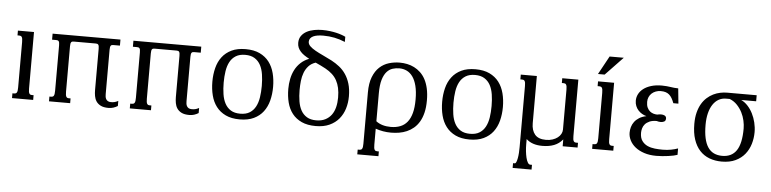

<svg xmlns="http://www.w3.org/2000/svg" viewBox="-51 -1000 5900 1470"><g transform="rotate(5 2899.0 -264.5)"><path d="M176.8 -518.6V-85Q176.8 -69.8 178.2 -60.5Q179.7 -51.3 183.1 -45.9Q186.5 -40.5 191.2 -38.6Q195.8 -36.6 202.6 -36.6H215.8V0H53.2V-36.6H66.9Q73.2 -36.6 78.1 -38.6Q83 -40.5 86.4 -45.9Q89.8 -51.3 91.3 -60.5Q92.8 -69.8 92.8 -85V-433.6Q92.8 -448.7 91.3 -458Q89.8 -467.3 86.4 -472.7Q83 -478 78.1 -480Q73.2 -481.9 66.9 -481.9H53.2V-518.6Z M811 -35.2Q823.7 -35.2 836.4 -37.8Q849.1 -40.5 865.7 -49.3V-10.3Q850.1 -0.5 832.5 5.1Q814.9 10.7 795.4 10.7Q757.8 10.7 735.4 -0.7Q712.9 -12.2 700.9 -30.3Q689 -48.3 685.1 -71Q681.2 -93.8 681.2 -116.2V-433.6Q681.2 -446.3 679.7 -453.9Q678.2 -461.4 674.8 -465.6Q671.4 -469.7 666.5 -470.9Q661.6 -472.2 655.3 -472.2H486.8Q480 -472.2 475.3 -470.9Q470.7 -469.7 467.3 -465.6Q463.9 -461.4 462.4 -453.9Q460.9 -446.3 460.9 -433.6V-85Q460.9 -69.8 462.4 -60.5Q463.9 -51.3 467.3 -45.9Q470.7 -40.5 475.3 -38.6Q480 -36.6 486.8 -36.6H500V0H337.4V-36.6H351.1Q357.4 -36.6 362.3 -38.6Q367.2 -40.5 370.6 -45.9Q374 -51.3 375.5 -60.5Q377 -69.8 377 -85V-433.6Q377 -446.3 375.5 -453.9Q374 -461.4 370.6 -465.6Q367.2 -469.7 362.3 -470.9Q357.4 -472.2 351.1 -472.2H319.8V-518.6H841.3V-472.2H791Q784.2 -472.2 779.5 -470.9Q774.9 -469.7 771.5 -465.6Q768.1 -461.4 766.6 -453.9Q765.1 -446.3 765.1 -433.6V-94.2Q765.1 -85.9 766.1 -75.7Q767.1 -65.4 771.5 -56.4Q775.9 -47.4 785.2 -41.3Q794.4 -35.2 811 -35.2Z M1432.1 -35.2Q1444.8 -35.2 1457.5 -37.8Q1470.2 -40.5 1486.8 -49.3V-10.3Q1471.2 -0.5 1453.6 5.1Q1436 10.7 1416.5 10.7Q1378.9 10.7 1356.4 -0.7Q1334 -12.2 1322 -30.3Q1310.1 -48.3 1306.2 -71Q1302.2 -93.8 1302.2 -116.2V-433.6Q1302.2 -446.3 1300.8 -453.9Q1299.3 -461.4 1295.9 -465.6Q1292.5 -469.7 1287.6 -470.9Q1282.7 -472.2 1276.4 -472.2H1107.9Q1101.1 -472.2 1096.4 -470.9Q1091.8 -469.7 1088.4 -465.6Q1085 -461.4 1083.5 -453.9Q1082 -446.3 1082 -433.6V-85Q1082 -69.8 1083.5 -60.5Q1085 -51.3 1088.4 -45.9Q1091.8 -40.5 1096.4 -38.6Q1101.1 -36.6 1107.9 -36.6H1121.1V0H958.5V-36.6H972.2Q978.5 -36.6 983.4 -38.6Q988.3 -40.5 991.7 -45.9Q995.1 -51.3 996.6 -60.5Q998 -69.8 998 -85V-433.6Q998 -446.3 996.6 -453.9Q995.1 -461.4 991.7 -465.6Q988.3 -469.7 983.4 -470.9Q978.5 -472.2 972.2 -472.2H940.9V-518.6H1462.4V-472.2H1412.1Q1405.3 -472.2 1400.6 -470.9Q1396 -469.7 1392.6 -465.6Q1389.2 -461.4 1387.7 -453.9Q1386.2 -446.3 1386.2 -433.6V-94.2Q1386.2 -85.9 1387.2 -75.7Q1388.2 -65.4 1392.6 -56.4Q1397 -47.4 1406.2 -41.3Q1415.5 -35.2 1432.1 -35.2Z M1570.3 -259.3Q1570.3 -315.4 1582.8 -364.5Q1595.2 -413.6 1623 -450.2Q1650.9 -486.8 1695.3 -508.1Q1739.7 -529.3 1803.7 -529.3Q1867.2 -529.3 1911.6 -508.1Q1956.1 -486.8 1983.9 -450.2Q2011.7 -413.6 2024.4 -364.5Q2037.1 -315.4 2037.1 -259.3Q2037.1 -203.1 2024.4 -154.1Q2011.7 -105 1983.9 -68.4Q1956.1 -31.7 1911.6 -10.5Q1867.2 10.7 1803.7 10.7Q1739.7 10.7 1695.3 -10.5Q1650.9 -31.7 1623 -68.4Q1595.2 -105 1582.8 -154.1Q1570.3 -203.1 1570.3 -259.3ZM1657.2 -259.3Q1657.2 -212.4 1663.6 -171.1Q1669.9 -129.9 1686.3 -99.4Q1702.6 -68.8 1731 -51Q1759.3 -33.2 1803.7 -33.2Q1848.1 -33.2 1876.5 -51Q1904.8 -68.8 1921.1 -99.4Q1937.5 -129.9 1943.8 -171.1Q1950.2 -212.4 1950.2 -259.3Q1950.2 -306.2 1943.8 -347.4Q1937.5 -388.7 1921.1 -419.2Q1904.8 -449.7 1876.2 -467.5Q1847.7 -485.4 1803.7 -485.4Q1759.8 -485.4 1731.2 -467.5Q1702.6 -449.7 1686.3 -419.2Q1669.9 -388.7 1663.6 -347.4Q1657.2 -306.2 1657.2 -259.3Z M2374.5 -726.6Q2405.3 -726.6 2432.6 -723.1Q2460 -719.7 2482.9 -714.4Q2505.9 -709 2523.9 -702.6Q2542 -696.3 2554.2 -689.9V-650.4Q2513.2 -667.5 2472.2 -675.8Q2431.2 -684.1 2385.3 -684.1Q2361.8 -684.1 2342 -680.9Q2322.3 -677.7 2308.3 -670.9Q2294.4 -664.1 2286.6 -653.6Q2278.8 -643.1 2278.8 -627.9Q2278.8 -609.4 2294.9 -593.8Q2311 -578.1 2337.2 -563.5Q2363.3 -548.8 2396.7 -533.4Q2430.2 -518.1 2464.8 -500Q2497.1 -482.9 2525.6 -460.4Q2554.2 -438 2575.4 -406.7Q2596.7 -375.5 2609.1 -334Q2621.6 -292.5 2621.6 -237.3Q2621.6 -188 2607.9 -143.3Q2594.2 -98.6 2565.7 -64.2Q2537.1 -29.8 2492.9 -9.5Q2448.7 10.7 2387.7 10.7Q2323.7 10.7 2279.3 -9.8Q2234.9 -30.3 2207 -65.9Q2179.2 -101.6 2166.7 -149.9Q2154.3 -198.2 2154.3 -254.4Q2154.3 -293.9 2161.9 -331.5Q2169.4 -369.1 2186 -401.4Q2202.6 -433.6 2229.2 -458.5Q2255.9 -483.4 2293.5 -498Q2272.9 -508.8 2255.9 -520.3Q2238.8 -531.7 2226.1 -545.7Q2213.4 -559.6 2206.3 -575.9Q2199.2 -592.3 2199.2 -612.3Q2199.2 -644.5 2215.1 -666.5Q2231 -688.5 2256.3 -701.9Q2281.7 -715.3 2312.7 -720.9Q2343.8 -726.6 2374.5 -726.6ZM2241.2 -254.4Q2241.2 -207.5 2247.8 -167Q2254.4 -126.5 2271 -96.9Q2287.6 -67.4 2315.9 -50.3Q2344.2 -33.2 2387.7 -33.2Q2428.2 -33.2 2457 -47.9Q2485.8 -62.5 2504.4 -87.6Q2522.9 -112.8 2531.5 -147.2Q2540 -181.6 2540 -221.2Q2540 -262.2 2533 -294.7Q2525.9 -327.1 2511.7 -352.8Q2497.6 -378.4 2475.6 -398.4Q2453.6 -418.5 2424.3 -434.6Q2404.8 -445.3 2385 -454.8Q2365.2 -464.4 2345.7 -473.1Q2312 -461.9 2291.5 -439.2Q2271 -416.5 2259.8 -387Q2248.5 -357.4 2244.9 -323Q2241.2 -288.6 2241.2 -254.4Z M2847.7 -66.4Q2869.6 -49.3 2898.4 -41Q2927.2 -32.7 2960.9 -32.7Q3001.5 -32.7 3033.4 -45.2Q3065.4 -57.6 3087.4 -84.7Q3109.4 -111.8 3120.8 -154.5Q3132.3 -197.3 3132.3 -258.3Q3132.3 -319.8 3121.3 -363Q3110.4 -406.2 3090.8 -433.3Q3071.3 -460.4 3044.9 -472.9Q3018.6 -485.4 2987.8 -485.4Q2961.4 -485.4 2936.3 -477.5Q2911.1 -469.7 2891.4 -447.5Q2871.6 -425.3 2859.6 -385.3Q2847.7 -345.2 2847.7 -280.3ZM2847.7 113.8Q2847.7 128.9 2849.1 138.2Q2850.6 147.5 2854 152.8Q2857.4 158.2 2862.1 160.2Q2866.7 162.1 2873.5 162.1H2886.7V198.7H2724.1V162.1H2737.8Q2744.1 162.1 2749 160.2Q2753.9 158.2 2757.3 152.8Q2760.7 147.5 2762.2 138.2Q2763.7 128.9 2763.7 113.8V-280.3Q2763.7 -351.6 2782.5 -399.4Q2801.3 -447.3 2832.5 -476.1Q2863.8 -504.9 2904.1 -517.1Q2944.3 -529.3 2987.8 -529.3Q3016.6 -529.3 3044.9 -523.4Q3073.2 -517.6 3098.9 -504.6Q3124.5 -491.7 3146.7 -470.9Q3168.9 -450.2 3185.1 -420.2Q3201.2 -390.1 3210.2 -349.9Q3219.2 -309.6 3219.2 -258.3Q3219.2 -205.1 3209.2 -164.3Q3199.2 -123.5 3181.4 -93.8Q3163.6 -64 3139.6 -43.9Q3115.7 -23.9 3087.6 -11.7Q3059.6 0.5 3028.8 5.6Q2998 10.7 2966.8 10.7Q2935.1 10.7 2905.5 5.6Q2876 0.5 2847.7 -9.3Z M3336.4 -259.3Q3336.4 -315.4 3348.9 -364.5Q3361.3 -413.6 3389.2 -450.2Q3417 -486.8 3461.4 -508.1Q3505.9 -529.3 3569.8 -529.3Q3633.3 -529.3 3677.7 -508.1Q3722.2 -486.8 3750 -450.2Q3777.8 -413.6 3790.5 -364.5Q3803.2 -315.4 3803.2 -259.3Q3803.2 -203.1 3790.5 -154.1Q3777.8 -105 3750 -68.4Q3722.2 -31.7 3677.7 -10.5Q3633.3 10.7 3569.8 10.7Q3505.9 10.7 3461.4 -10.5Q3417 -31.7 3389.2 -68.4Q3361.3 -105 3348.9 -154.1Q3336.4 -203.1 3336.4 -259.3ZM3423.3 -259.3Q3423.3 -212.4 3429.7 -171.1Q3436 -129.9 3452.4 -99.4Q3468.8 -68.8 3497.1 -51Q3525.4 -33.2 3569.8 -33.2Q3614.3 -33.2 3642.6 -51Q3670.9 -68.8 3687.3 -99.4Q3703.6 -129.9 3710 -171.1Q3716.3 -212.4 3716.3 -259.3Q3716.3 -306.2 3710 -347.4Q3703.6 -388.7 3687.3 -419.2Q3670.9 -449.7 3642.3 -467.5Q3613.8 -485.4 3569.8 -485.4Q3525.9 -485.4 3497.3 -467.5Q3468.8 -449.7 3452.4 -419.2Q3436 -388.7 3429.7 -347.4Q3423.3 -306.2 3423.3 -259.3Z M4005.9 10.7Q4005.9 36.1 4008.8 63Q4011.7 89.8 4017.1 111.8Q4022.5 133.8 4030.8 147.9Q4039.1 162.1 4050.3 162.1H4063.5V198.7H3918V162.1H3931.6Q3938 162.1 3942.9 150.4Q3947.8 138.7 3951.2 120.4Q3954.6 102.1 3956.1 79.6Q3957.5 57.1 3957.5 35.2V-433.6Q3957.5 -448.7 3956.1 -458Q3954.6 -467.3 3951.2 -472.7Q3947.8 -478 3942.9 -480Q3938 -481.9 3931.6 -481.9H3918V-518.6H4041.5V-155.8Q4041.5 -101.1 4068.1 -69.3Q4094.7 -37.6 4153.3 -37.6Q4181.2 -37.6 4203.9 -45.2Q4226.6 -52.7 4242.7 -65.2Q4258.8 -77.6 4267.6 -93.8Q4276.4 -109.9 4276.4 -127V-433.6Q4276.4 -448.7 4274.9 -458Q4273.4 -467.3 4270 -472.7Q4266.6 -478 4261.7 -480Q4256.8 -481.9 4250.5 -481.9H4236.8V-518.6H4360.4V-85Q4360.4 -69.8 4361.8 -60.5Q4363.3 -51.3 4366.7 -45.9Q4370.1 -40.5 4374.8 -38.6Q4379.4 -36.6 4386.2 -36.6H4399.9V0H4285.2V-52.7Q4258.3 -19.5 4219.7 -4.4Q4181.2 10.7 4129.9 10.7Q4089.4 10.7 4058.6 0.2Q4027.8 -10.3 4005.9 -30.8Z M4635.3 -518.6V-85Q4635.3 -69.8 4636.7 -60.5Q4638.2 -51.3 4641.6 -45.9Q4645 -40.5 4649.7 -38.6Q4654.3 -36.6 4661.1 -36.6H4674.3V0H4511.7V-36.6H4525.4Q4531.7 -36.6 4536.6 -38.6Q4541.5 -40.5 4544.9 -45.9Q4548.3 -51.3 4549.8 -60.5Q4551.3 -69.8 4551.3 -85V-433.6Q4551.3 -448.7 4549.8 -458Q4548.3 -467.3 4544.9 -472.7Q4541.5 -478 4536.6 -480Q4531.7 -481.9 4525.4 -481.9H4511.7V-518.6ZM4583.5 -715.8H4692.4L4557.6 -574.7H4506.3Z M4997.6 -486.3Q4976.6 -486.3 4958.7 -479.5Q4940.9 -472.7 4927.7 -460.7Q4914.6 -448.7 4907.2 -431.9Q4899.9 -415 4899.9 -395.5Q4899.9 -368.7 4908.2 -351.1Q4916.5 -333.5 4929.2 -323.2Q4941.9 -313 4957 -308.8Q4972.2 -304.7 4985.4 -304.7Q4992.2 -306.2 4999.5 -307.4Q5006.8 -308.6 5014.6 -308.6Q5022.5 -308.6 5029.8 -307.1Q5037.1 -305.7 5042.7 -302.5Q5048.3 -299.3 5051.8 -293.9Q5055.2 -288.6 5055.2 -280.8Q5055.2 -263.7 5043.9 -257.1Q5032.7 -250.5 5017.1 -250.5Q5009.3 -250.5 5001.2 -251.7Q4993.2 -252.9 4985.4 -255.4Q4952.1 -255.4 4930.7 -245.8Q4909.2 -236.3 4896.5 -221.7Q4883.8 -207 4878.9 -189.2Q4874 -171.4 4874 -155.3Q4874 -115.7 4890.9 -92.8Q4907.7 -69.8 4933.3 -58.3Q4959 -46.9 4989.7 -43.7Q5020.5 -40.5 5048.8 -40.5Q5085.4 -40.5 5114.7 -46.4Q5144 -52.2 5167 -60.5V-11.2Q5155.3 -6.8 5137 -2.9Q5118.7 1 5096.9 3.9Q5075.2 6.8 5051.5 8.8Q5027.8 10.7 5005.4 10.7Q4953.1 10.7 4912.4 -2.7Q4871.6 -16.1 4843.8 -38.3Q4815.9 -60.5 4801.3 -89.4Q4786.6 -118.2 4786.6 -148.4Q4786.6 -170.4 4792.7 -191.9Q4798.8 -213.4 4812.7 -232.2Q4826.7 -251 4848.9 -264.9Q4871.1 -278.8 4903.8 -285.6Q4886.2 -290 4869.9 -299.6Q4853.5 -309.1 4840.6 -323.2Q4827.6 -337.4 4820.1 -356Q4812.5 -374.5 4812.5 -397Q4812.5 -423.3 4824.7 -447.3Q4836.9 -471.2 4860.8 -489.5Q4884.8 -507.8 4920.2 -518.6Q4955.6 -529.3 5001.5 -529.3Q5022.5 -529.3 5038.6 -527.6Q5054.7 -525.9 5069.1 -523.9Q5083.5 -522 5097.4 -520.3Q5111.3 -518.6 5127.9 -518.6L5139.6 -402.3H5100.6Q5092.3 -424.3 5083 -440.2Q5073.7 -456.1 5061.8 -466.3Q5049.8 -476.6 5034.2 -481.4Q5018.6 -486.3 4997.6 -486.3Z M5616.2 -472.2Q5644 -459 5666.7 -434.3Q5689.5 -409.7 5705.6 -377.9Q5721.7 -346.2 5730.7 -309.3Q5739.7 -272.5 5739.7 -235.4Q5739.7 -189 5726.6 -144.8Q5713.4 -100.6 5685.5 -65.9Q5657.7 -31.2 5613.8 -10.3Q5569.8 10.7 5508.3 10.7Q5456.1 10.7 5412.8 -5.6Q5369.6 -22 5338.9 -55.4Q5308.1 -88.9 5291.3 -139.6Q5274.4 -190.4 5274.4 -259.3Q5274.4 -308.1 5284.2 -346.2Q5293.9 -384.3 5310.8 -413.1Q5327.6 -441.9 5350.3 -462.2Q5373 -482.4 5398.4 -494.9Q5423.8 -507.3 5450.9 -512.9Q5478 -518.6 5503.9 -518.6H5731V-472.2ZM5653.8 -255.9Q5653.8 -283.7 5646.7 -316.2Q5639.6 -348.6 5624.3 -378.7Q5608.9 -408.7 5585.2 -433.8Q5561.5 -459 5527.8 -472.2H5499.5Q5467.8 -472.2 5442.4 -457.5Q5417 -442.9 5398.7 -415.3Q5380.4 -387.7 5370.6 -348.1Q5360.8 -308.6 5360.8 -258.8Q5360.8 -200.2 5370.1 -157.5Q5379.4 -114.7 5397.9 -87.2Q5416.5 -59.6 5444.1 -46.4Q5471.7 -33.2 5508.3 -33.2Q5581.1 -33.2 5617.4 -86.9Q5653.8 -140.6 5653.8 -255.9Z"/></g></svg>

Font: Arian AMU Serif
Style: Regular
Weight: 400
Designer: Ruben Hakobyan (Tarumian)
Foundry: Ruben Hakobyan (Tarumian)
Version: Version 1.002